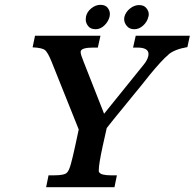

<svg xmlns="http://www.w3.org/2000/svg" viewBox="-20 -775 806 795"><path d="M396 -755Q416 -755 425.5 -743Q435 -731 435 -717Q435 -712 434 -707Q429 -686 412.5 -670Q396 -654 376 -654Q355 -654 345 -667Q335 -680 335 -694Q335 -700 336 -706Q340 -726 358 -740.5Q376 -755 396 -755ZM556 -754Q576 -754 586 -741.5Q596 -729 596 -716Q596 -710 594 -704Q589 -684 572.5 -669Q556 -654 536 -654Q516 -654 505 -667.5Q494 -681 494 -696Q494 -700 495 -705Q500 -725 518 -739.5Q536 -754 556 -754ZM574 -506Q590 -525 594 -543Q595 -547 595 -551Q595 -578 549 -578H531L542 -627H766L756 -580Q703 -571 677 -549H678Q664 -538 643.5 -515.5Q623 -493 600 -465Q567 -423 533 -382L489 -328Q455 -287 422 -245L405 -169Q389 -95 389 -70Q389 -64 390 -61L391 -62Q397 -49 441 -49H464L454 0H171L181 -49H203Q249 -49 258 -61Q266 -69 273.5 -96Q281 -123 291 -169L306 -239L193 -521Q178 -558 166 -568Q161 -572 148.5 -575Q136 -578 115 -579L125 -627H396L385 -578H366Q317 -578 314 -562Q314 -561 314 -559Q314 -549 326 -520L411 -304Z"/></svg>

Font: New Athena Unicode
Style: Bold Italic
Weight: 700
Designer: J. Rusten 1997; rev. by R. Hancock 2001, 2002, rev. by D. Mastronarde 2002-2021
Foundry: Society for Classical Studies (formerly American Philological Association)
Version: Version 5.008